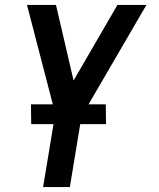

<svg xmlns="http://www.w3.org/2000/svg" viewBox="-20 -540 640 775"><path d="M154 215 203 -81 89 -520H206L277 -215L454 -520H571L309 -70L262 215ZM106 -39 105 -119H407L408 -39Z"/></svg>

Font: Iosevka Aile Semibold
Style: Italic
Weight: 600
Italic angle: -9°
Designer: Belleve Invis
Foundry: Belleve Invis
Version: Version 31.1.0; ttfautohint (v1.8.4)